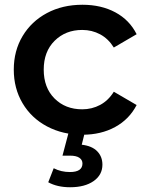

<svg xmlns="http://www.w3.org/2000/svg" viewBox="-20 -560 621 808"><path d="M38 -267Q38 -346 75 -408Q112 -470 177.5 -505Q243 -540 327 -540Q406 -540 465.5 -508Q525 -476 555 -416L459 -360Q436 -397 401.5 -415.5Q367 -434 326 -434Q256 -434 210 -388.5Q164 -343 164 -267Q164 -191 209.5 -145.5Q255 -100 326 -100Q367 -100 401.5 -118.5Q436 -137 459 -174L555 -118Q524 -58 464.5 -25.5Q405 7 327 7Q244 7 178 -28Q112 -63 75 -125.5Q38 -188 38 -267ZM183 207 206 148Q237 164 274 164Q327 164 327 128Q327 113 314 104Q301 95 274 95H243L270 -7H338L324 49Q367 54 389 76.5Q411 99 411 133Q411 176 374 202Q337 228 275 228Q221 228 183 207Z"/></svg>

Font: Montserrat Alternates SemiBold
Style: Regular
Weight: 600
Designer: Julieta Ulanovsky
Foundry: Julieta Ulanovsky
Version: Version 7.200